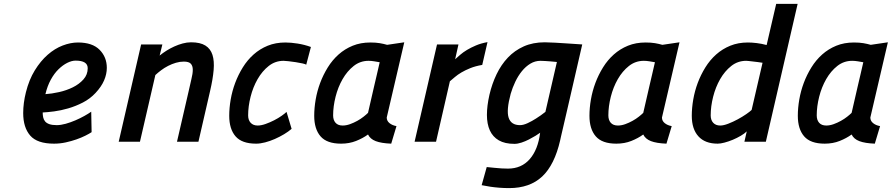

<svg xmlns="http://www.w3.org/2000/svg" viewBox="-20 -727 4575 985"><path d="M450 -49Q438 -41 418 -31Q398 -21 372.5 -12Q347 -3 317.5 3.5Q288 10 257 10Q171 10 135 -31.5Q99 -73 99 -147Q99 -198 113 -254Q129 -318 158.5 -366Q188 -414 224.5 -446Q261 -478 301.5 -493.5Q342 -509 380 -509Q454 -509 491 -471.5Q528 -434 528 -379Q528 -347 514 -314.5Q500 -282 470 -250Q442 -220 405 -201Q368 -182 330 -171Q292 -160 257.5 -155.5Q223 -151 199 -150Q199 -137 201.5 -125Q204 -113 211.5 -104Q219 -95 233.5 -90Q248 -85 271 -85Q292 -85 317 -92Q342 -99 366.5 -109.5Q391 -120 412.5 -132Q434 -144 448 -154ZM368 -416Q348 -416 325 -404.5Q302 -393 280 -371.5Q258 -350 240.5 -318Q223 -286 213 -244Q245 -246 283 -254.5Q321 -263 353.5 -279Q386 -295 408 -319.5Q430 -344 430 -377Q430 -416 368 -416Z M589 0 704 -499H813L799 -442Q815 -455 834 -467Q853 -479 874 -488.5Q895 -498 917 -504Q939 -510 960 -510Q1007 -510 1033.5 -493.5Q1060 -477 1070 -445.5Q1080 -414 1076 -367.5Q1072 -321 1058 -261L998 0H888L948 -260Q955 -294 962 -321.5Q969 -349 969 -369Q969 -389 959 -400Q949 -411 923 -411Q903 -411 882.5 -405Q862 -399 842.5 -389Q823 -379 806.5 -366.5Q790 -354 777 -342L698 0Z M1476 -66Q1460 -52 1437.5 -38.5Q1415 -25 1390 -14Q1365 -3 1340 3.5Q1315 10 1294 10Q1221 10 1188.5 -27.5Q1156 -65 1156 -133Q1156 -173 1163.5 -216.5Q1171 -260 1186.5 -301.5Q1202 -343 1225.5 -381Q1249 -419 1281 -447.5Q1313 -476 1353.5 -492.5Q1394 -509 1444 -509Q1472 -509 1507 -503.5Q1542 -498 1575 -486L1551 -395Q1548 -398 1532.5 -401.5Q1517 -405 1497.5 -408Q1478 -411 1460 -413Q1442 -415 1435 -415Q1392 -415 1358.5 -388.5Q1325 -362 1301.5 -321Q1278 -280 1265.5 -230.5Q1253 -181 1253 -135Q1253 -111 1266 -97Q1279 -83 1302 -83Q1320 -83 1342.5 -91Q1365 -99 1386.5 -110Q1408 -121 1425 -133Q1442 -145 1450 -153Z M1964 -124Q1964 -107 1978 -95.5Q1992 -84 2014 -80L1987 10Q1936 8 1907.5 -3Q1879 -14 1868 -37Q1842 -18 1807 -4Q1772 10 1730 10Q1657 10 1624.5 -27.5Q1592 -65 1592 -133Q1592 -173 1599.5 -216.5Q1607 -260 1622.5 -301.5Q1638 -343 1661.5 -381Q1685 -419 1717 -447.5Q1749 -476 1789.5 -492.5Q1830 -509 1880 -509Q1908 -509 1928.5 -505.5Q1949 -502 1966 -497L2054 -510ZM1738 -83Q1756 -83 1775.5 -90Q1795 -97 1813 -107Q1831 -117 1845.5 -128.5Q1860 -140 1868 -148L1899 -283Q1907 -315 1913.5 -345Q1920 -375 1928 -408H1926Q1914 -410 1899.5 -412.5Q1885 -415 1871 -415Q1828 -415 1794.5 -388.5Q1761 -362 1737.5 -321Q1714 -280 1701.5 -230.5Q1689 -181 1689 -135Q1689 -111 1701.5 -97Q1714 -83 1738 -83Z M2222 -499H2332L2315 -423Q2326 -433 2341 -446Q2356 -459 2376 -471Q2396 -483 2422 -494Q2448 -505 2481 -511L2454 -394Q2419 -388 2393 -377.5Q2367 -367 2347.5 -355.5Q2328 -344 2314 -332Q2300 -320 2288 -310L2217 0H2107Z M2592 238Q2566 238 2541 236Q2516 234 2496 231Q2472 227 2451 223L2477 130Q2497 132 2517 134Q2534 136 2553 137Q2572 138 2586 138Q2655 138 2697.5 89.5Q2740 41 2751 -46Q2743 -40 2727.5 -30.5Q2712 -21 2693.5 -11.5Q2675 -2 2655.5 4.5Q2636 11 2619 11Q2570 11 2539 -7Q2508 -25 2493 -58Q2478 -91 2478 -137.5Q2478 -184 2491 -241Q2504 -297 2527.5 -346Q2551 -395 2585.5 -431.5Q2620 -468 2667 -489Q2714 -510 2775 -510Q2795 -510 2828 -508Q2861 -506 2892 -504Q2928 -501 2967 -499Q2939 -377 2919.5 -292.5Q2900 -208 2887.5 -153.5Q2875 -99 2868 -69.5Q2861 -40 2858 -26.5Q2855 -13 2854.5 -10.5Q2854 -8 2854 -8Q2825 119 2761.5 178.5Q2698 238 2592 238ZM2753 -415Q2725 -415 2701 -400.5Q2677 -386 2657.5 -362Q2638 -338 2623.5 -307.5Q2609 -277 2600 -246Q2577 -161 2589.5 -123Q2602 -85 2648 -85Q2665 -85 2687.5 -95.5Q2710 -106 2730 -119Q2754 -134 2778 -153L2837 -409Q2821 -410 2805 -412Q2791 -413 2777 -414Q2763 -415 2753 -415Z M3376 -124Q3376 -107 3390 -95.5Q3404 -84 3426 -80L3399 10Q3348 8 3319.5 -3Q3291 -14 3280 -37Q3254 -18 3219 -4Q3184 10 3142 10Q3069 10 3036.5 -27.5Q3004 -65 3004 -133Q3004 -173 3011.5 -216.5Q3019 -260 3034.5 -301.5Q3050 -343 3073.5 -381Q3097 -419 3129 -447.5Q3161 -476 3201.5 -492.5Q3242 -509 3292 -509Q3320 -509 3340.5 -505.5Q3361 -502 3378 -497L3466 -510ZM3150 -83Q3168 -83 3187.5 -90Q3207 -97 3225 -107Q3243 -117 3257.5 -128.5Q3272 -140 3280 -148L3311 -283Q3319 -315 3325.5 -345Q3332 -375 3340 -408H3338Q3326 -410 3311.5 -412.5Q3297 -415 3283 -415Q3240 -415 3206.5 -388.5Q3173 -362 3149.5 -321Q3126 -280 3113.5 -230.5Q3101 -181 3101 -135Q3101 -111 3113.5 -97Q3126 -83 3150 -83Z M3909 0H3799L3811 -53Q3800 -42 3780.5 -30.5Q3761 -19 3739.5 -10Q3718 -1 3697 4.5Q3676 10 3662 10Q3597 10 3563 -27.5Q3529 -65 3529 -133Q3529 -173 3536.5 -216.5Q3544 -260 3559.5 -301.5Q3575 -343 3598.5 -381Q3622 -419 3654 -447.5Q3686 -476 3726.5 -492.5Q3767 -509 3817 -509Q3837 -509 3862 -506Q3887 -503 3913 -496L3962 -707H4072ZM3675 -83Q3692 -83 3716.5 -92.5Q3741 -102 3765 -115Q3789 -128 3808.5 -141.5Q3828 -155 3836 -163L3892 -405Q3881 -407 3868 -408.5Q3855 -410 3843 -411.5Q3831 -413 3821.5 -414Q3812 -415 3808 -415Q3765 -415 3731.5 -388.5Q3698 -362 3674.5 -321Q3651 -280 3638.5 -230.5Q3626 -181 3626 -135Q3626 -111 3639 -97Q3652 -83 3675 -83Z M4445 -124Q4445 -107 4459 -95.5Q4473 -84 4495 -80L4468 10Q4417 8 4388.5 -3Q4360 -14 4349 -37Q4323 -18 4288 -4Q4253 10 4211 10Q4138 10 4105.5 -27.5Q4073 -65 4073 -133Q4073 -173 4080.5 -216.5Q4088 -260 4103.5 -301.5Q4119 -343 4142.5 -381Q4166 -419 4198 -447.5Q4230 -476 4270.5 -492.5Q4311 -509 4361 -509Q4389 -509 4409.5 -505.5Q4430 -502 4447 -497L4535 -510ZM4219 -83Q4237 -83 4256.5 -90Q4276 -97 4294 -107Q4312 -117 4326.5 -128.5Q4341 -140 4349 -148L4380 -283Q4388 -315 4394.5 -345Q4401 -375 4409 -408H4407Q4395 -410 4380.5 -412.5Q4366 -415 4352 -415Q4309 -415 4275.5 -388.5Q4242 -362 4218.5 -321Q4195 -280 4182.5 -230.5Q4170 -181 4170 -135Q4170 -111 4182.5 -97Q4195 -83 4219 -83Z"/></svg>

Font: Panefresco 750wt
Style: Italic
Weight: 750
Foundry: Campivisivi & Chank Co
Version: Version 1.000